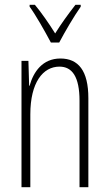

<svg xmlns="http://www.w3.org/2000/svg" viewBox="-20 -784 458 804"><path d="M193 -606H228C253 -653 288 -713 318 -756V-764H296C262 -720 238 -687 211 -644C185 -686 152 -733 126 -764H104V-756C129 -722 167 -655 193 -606ZM233 -539C158 -539 120 -483 104 -425H102L99 -529H70V0H107V-305C107 -439 160 -505 229 -505C282 -505 313 -463 313 -362V0H350V-373C350 -488 308 -539 233 -539Z"/></svg>

Font: Noto Sans Armenian ExtraCondensed ExtraLight
Style: Regular
Weight: 200
Width: 2
Designer: Monotype Design Team
Foundry: Monotype Imaging Inc.
Version: Version 2.008